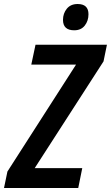

<svg xmlns="http://www.w3.org/2000/svg" viewBox="-55 -937 553 957"><path d="M-35 0 -18 -82 324 -615H101L122 -714H478L461 -631L118 -99H355L335 0ZM315 -786Q259 -786 259 -838Q259 -870 278 -893.5Q297 -917 332 -917Q386 -917 386 -866Q386 -833 367.5 -809.5Q349 -786 315 -786Z"/></svg>

Font: Noto Sans Condensed SemiBold
Style: Italic
Weight: 600
Width: 3
Italic angle: -12°
Designer: Monotype Design Team
Foundry: Monotype Imaging Inc.
Version: Version 2.013; ttfautohint (v1.8.4.7-5d5b)